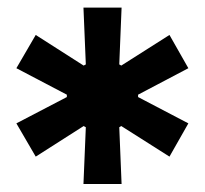

<svg xmlns="http://www.w3.org/2000/svg" viewBox="-20 -826 529 496"><path d="M294.1 -350.6 288.1 -497.3 293.3 -500.4 417.8 -421.4 466.6 -507.3 336.7 -575.3V-581.4L466.6 -649.8L417.8 -735.7L293.3 -656.6L288.1 -659.6L294.1 -806.4H195.6L201.7 -659.6L196.1 -656.6L72.3 -735.7L22.3 -649.8L152.7 -581.4V-575.3L22.3 -507.3L72.3 -421.4L196.1 -500.4L201.7 -497.3L195.6 -350.6Z"/></svg>

Font: Estedad-FD VF
Style: Regular
Weight: 100
Designer: Amin Abedi
Version: Version 7.3